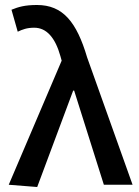

<svg xmlns="http://www.w3.org/2000/svg" viewBox="-20 -740 556 769"><path d="M15 0 129 9 273 -377H277L396 0H511L329 -510C287 -652 232 -720 128 -720C79 -720 53 -712 26 -701L51 -613C70 -622 88 -629 117 -629C166 -629 201 -590 222 -515L227 -497Z"/></svg>

Font: Cambridge Sans Medium
Style: Regular
Weight: 500
Version: Version 2.020;PS 002.020;hotconv 1.0.88;makeotf.lib2.5.64775